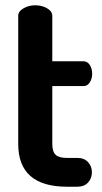

<svg xmlns="http://www.w3.org/2000/svg" viewBox="-20 -707 387 727"><path d="M178 -381V-162Q178 -133 190.5 -121Q203 -109 234 -109H273Q299 -109 313.5 -93Q328 -77 328 -55Q328 -32 313.5 -16Q299 0 273 0H234Q49 0 49 -162V-647Q49 -664 69 -675.5Q89 -687 113 -687Q139 -687 158.5 -675.5Q178 -664 178 -647V-475H296Q311 -475 320 -461Q329 -447 329 -428Q329 -409 320 -395Q311 -381 296 -381Z"/></svg>

Font: Dosis
Style: Bold
Weight: 700
Designer: Edgar Tolentino, Pablo Impallari, Igino Marini
Foundry: Edgar Tolentino, Pablo Impallari, Igino Marini
Version: Version 1.007